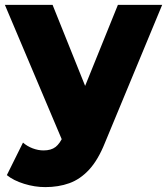

<svg xmlns="http://www.w3.org/2000/svg" viewBox="-31 -562 683 785"><path d="M154 203Q111 203 67.5 189.5Q24 176 -3 154L63 21Q80 36 102.5 44.5Q125 53 147 53Q178 53 196 39Q214 25 227 -5L252 -68L267 -87L451 -542H632L398 22Q370 92 333.5 131.5Q297 171 252.5 187Q208 203 154 203ZM228 23 -11 -542H184L360 -104Z"/></svg>

Font: MOST Montserrat ExtraBold
Style: Regular
Weight: 800
Designer: Julieta Ulanovsky
Foundry: Julieta Ulanovsky
Version: Version 8.000;March 11, 2024;FontCreator 15.0.0.2926 64-bit